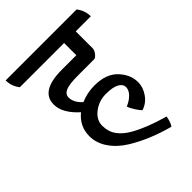

<svg xmlns="http://www.w3.org/2000/svg" viewBox="-251 -716 955 955"><g transform="rotate(-45 226.5 -238.0)"><path d="M349 -374H240Q173 -374 149 -363Q125 -352 125 -329Q125 -294 161 -261Q207 -281 258 -281Q340 -281 382 -236.5Q424 -192 424 -139Q424 -103 401 -70Q378 -37 341 -25Q332 -32 317.5 -54.5Q303 -77 298 -93Q327 -105 345.5 -124Q364 -143 364 -164Q364 -185 340.5 -198Q317 -211 268.5 -211Q220 -211 182 -182Q144 -153 144 -111.5Q144 -70 166 -39.5Q188 -9 229 14Q296 52 403 82Q397 118 384 135Q264 103 174 48Q123 17 92.5 -27Q62 -71 62 -121Q62 -189 117 -234Q48 -296 48 -357Q48 -451 199 -451H301V-537H-10Q-36 -569 -36 -611H463Q489 -578 489 -537H383V-418Q383 -405 371 -389.5Q359 -374 349 -374Z"/></g></svg>

Font: Karma Medium
Style: Regular
Weight: 500
Designer: Joana Correia
Foundry: Indian Type Foundry
Version: Version 1.202;PS 1.0;hotconv 1.0.78;makeotf.lib2.5.61930; tt